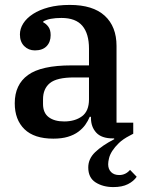

<svg xmlns="http://www.w3.org/2000/svg" viewBox="-20 -552 592 781"><path d="M441 209Q399 209 369 190Q339 171 339 129Q339 94 367 67Q395 40 445 14L444 11H439Q393 11 371.5 -12.5Q350 -36 350 -72V-77H345Q338 -60 327 -44.5Q316 -29 298.5 -16Q281 -3 256 4.5Q231 12 197 12Q119 12 79.5 -26.5Q40 -65 40 -132Q40 -208 94 -247Q148 -286 270 -286H342V-354Q342 -415 315 -447Q288 -479 230 -479Q181 -479 156 -465V-461Q167 -456 176.5 -443.5Q186 -431 186 -409Q186 -381 169.5 -364Q153 -347 122 -347Q96 -347 78.5 -364.5Q61 -382 61 -412Q61 -435 74.5 -456.5Q88 -478 114 -495Q140 -512 177.5 -522Q215 -532 264 -532Q358 -532 406 -488Q454 -444 454 -365V-53H522V-8L507 0Q480 14 463.5 30Q447 46 437 61.5Q427 77 423.5 91.5Q420 106 420 116Q420 136 432 148Q444 160 465 160Q491 160 509 139L536 167Q524 185 500.5 197Q477 209 441 209ZM241 -58Q285 -58 313.5 -79Q342 -100 342 -148V-237H282Q211 -237 183 -214Q155 -191 155 -148V-129Q155 -93 178 -75.5Q201 -58 241 -58Z"/></svg>

Font: IBM Plex Serif Medium
Style: Regular
Weight: 500
Designer: Mike Abbink, Paul van der Laan, Pieter van Rosmalen
Foundry: Bold Monday
Version: Version 2.5